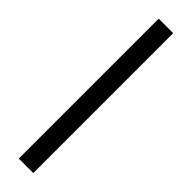

<svg xmlns="http://www.w3.org/2000/svg" viewBox="-311 -761 878 878"><g transform="rotate(45 128.0 -322.5)"><path d="M81.1 129.9V-774.9H174.8V129.9Z"/></g></svg>

Font: Rawline SemiBold
Style: Regular
Weight: 600
Designer: Matt McInerney, Pablo Impallari, Rodrigo Fuenzalida
Foundry: Matt McInerney, Pablo Impallari, Rodrigo Fuenzalida
Version: Version 4.020;PS 004.020;hotconv 1.0.88;makeotf.lib2.5.64775